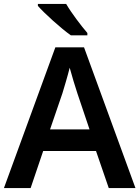

<svg xmlns="http://www.w3.org/2000/svg" viewBox="-20 -958 711 978"><path d="M317 -938H173V-928C205 -891 291 -813 341 -778H425V-790C393 -827 343 -893 317 -938ZM534 0H670L408 -717H262L0 0H136L200 -189H469ZM374 -483 436 -299H235L298 -483C305 -506 325 -572 335 -613C344 -578 365 -510 374 -483Z"/></svg>

Font: Noto Sans Gunjala Gondi Semibold
Style: Regular
Weight: 400
Designer: Ek Type
Foundry: Ek Type
Version: Version 1.004